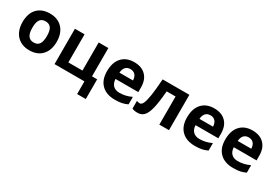

<svg xmlns="http://www.w3.org/2000/svg" viewBox="34 -1464 3657 2568"><g transform="rotate(30 1862.5 -180.0)"><path d="M574.2 -273.9C574.2 -331.1 563.5 -381.3 542 -423.8C499 -509.3 416 -556.2 311 -556.2C226.6 -556.2 161.1 -531.2 114.7 -481.9C68.4 -432.6 44.9 -363.3 44.9 -273.9C44.9 -216.8 55.7 -166.5 77.1 -123.5C120.1 -37.6 203.1 9.8 308.1 9.8C391.6 9.8 457 -15.1 503.9 -65.4C550.8 -115.7 574.2 -185.1 574.2 -273.9ZM196.8 -273.9C196.8 -382.8 229.5 -436 309.1 -436C389.2 -436 421.9 -381.8 421.9 -273.9C421.9 -165 389.6 -109.9 310.1 -109.9C230 -109.9 196.8 -166 196.8 -273.9Z M1213.4 -545.9H1064V-111.8H846.2V-545.9H697.3V0H1159.2V195.8H1293V-108.9H1213.4Z M1632.3 9.8C1674.8 9.8 1710.9 6.8 1740.7 0.5C1770.5 -6.3 1798.3 -15.6 1824.2 -28.8V-144C1760.3 -114.3 1705.1 -101.1 1639.2 -101.1C1554.7 -101.1 1506.3 -151.4 1502.9 -235.8H1855V-308.1C1855 -385.7 1833.5 -446.3 1790.5 -490.2C1747.6 -534.2 1687.5 -556.2 1610.4 -556.2C1529.8 -556.2 1466.3 -531.2 1420.9 -481.4C1375 -431.2 1352.1 -360.4 1352.1 -269C1352.1 -180.2 1377 -111.3 1426.3 -63C1475.6 -14.6 1544.4 9.8 1632.3 9.8ZM1611.3 -450.2C1674.3 -450.2 1713.9 -408.7 1715.3 -335H1506.3C1511.7 -408.7 1548.3 -450.2 1611.3 -450.2Z M2464.8 -545.9H2051.8C2044.4 -437 2036.1 -351.1 2026.4 -289.1C2016.1 -226.6 2004.9 -182.1 1992.7 -155.3C1980 -128.4 1964.4 -115.2 1945.8 -115.2C1929.7 -115.2 1914.1 -118.7 1897.9 -125V-5.9C1919.9 4.4 1948.2 9.8 1982.9 9.8C2023.4 9.8 2056.2 -3.9 2081.1 -30.8C2106 -57.6 2125.5 -101.1 2140.6 -161.1C2155.8 -221.2 2168.5 -312 2178.7 -434.1H2315.9V0H2464.8Z M2868.2 9.8C2910.6 9.8 2946.8 6.8 2976.6 0.5C3006.3 -6.3 3034.2 -15.6 3060.1 -28.8V-144C2996.1 -114.3 2940.9 -101.1 2875 -101.1C2790.5 -101.1 2742.2 -151.4 2738.8 -235.8H3090.8V-308.1C3090.8 -385.7 3069.3 -446.3 3026.4 -490.2C2983.4 -534.2 2923.3 -556.2 2846.2 -556.2C2765.6 -556.2 2702.1 -531.2 2656.7 -481.4C2610.8 -431.2 2587.9 -360.4 2587.9 -269C2587.9 -180.2 2612.8 -111.3 2662.1 -63C2711.4 -14.6 2780.3 9.8 2868.2 9.8ZM2847.2 -450.2C2910.2 -450.2 2949.7 -408.7 2951.2 -335H2742.2C2747.6 -408.7 2784.2 -450.2 2847.2 -450.2Z M3459 9.8C3501.5 9.8 3537.6 6.8 3567.4 0.5C3597.2 -6.3 3625 -15.6 3650.9 -28.8V-144C3586.9 -114.3 3531.7 -101.1 3465.8 -101.1C3381.3 -101.1 3333 -151.4 3329.6 -235.8H3681.6V-308.1C3681.6 -385.7 3660.2 -446.3 3617.2 -490.2C3574.2 -534.2 3514.2 -556.2 3437 -556.2C3356.4 -556.2 3293 -531.2 3247.6 -481.4C3201.7 -431.2 3178.7 -360.4 3178.7 -269C3178.7 -180.2 3203.6 -111.3 3252.9 -63C3302.2 -14.6 3371.1 9.8 3459 9.8ZM3438 -450.2C3501 -450.2 3540.5 -408.7 3542 -335H3333C3338.4 -408.7 3375 -450.2 3438 -450.2Z"/></g></svg>

Font: Noto Reveo Sans
Style: Bold
Weight: 700
Designer: Monotype Design team
Foundry: Monotype Imaging Inc.
Version: Version 1.04